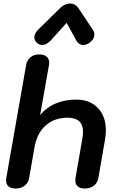

<svg xmlns="http://www.w3.org/2000/svg" viewBox="-20 -1071 664 1101"><path d="M15 -36Q15 -45 16 -50L130 -699Q135 -727 155 -743Q175 -759 206 -759Q232 -759 247 -746.5Q262 -734 262 -712Q262 -704 261 -699L210 -411Q247 -456 300.5 -478Q354 -500 416 -500Q495 -500 541 -452Q587 -404 587 -325Q587 -298 583 -275L544 -50Q539 -22 518 -6Q497 10 467 10Q440 10 426 -2Q412 -14 412 -36Q412 -45 413 -50L452 -275Q456 -295 456 -315Q456 -396 368 -396Q292 -396 242 -351.5Q192 -307 178 -227L147 -50Q142 -22 121 -6Q100 10 70 10Q43 10 29 -2Q15 -14 15 -36ZM177 -857Q177 -879 199 -901L327 -1027Q338 -1038 353 -1044.5Q368 -1051 382 -1051Q396 -1051 408 -1044.5Q420 -1038 428 -1027L512 -901Q521 -888 521 -873Q521 -845 492 -825Q474 -813 457 -813Q432 -813 417 -840L362 -940L272 -840Q246 -813 222 -813Q205 -813 192 -825Q177 -839 177 -857Z"/></svg>

Font: Kodchasan
Style: Bold Italic
Weight: 700
Italic angle: -10°
Version: Version 1.000; ttfautohint (v1.6)